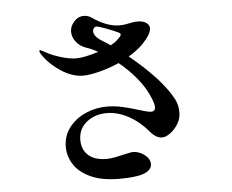

<svg xmlns="http://www.w3.org/2000/svg" viewBox="-54 -830 1108 917"><g transform="rotate(-5 500.0 -371.0)"><path d="M795 -266Q795 -238 779.5 -212.5Q764 -187 742 -171Q720 -155 703 -155Q687 -155 672 -164.5Q657 -174 646 -188Q604 -238 552 -266Q500 -294 449 -294Q391 -294 351.5 -262Q312 -230 312 -177Q312 -131 342 -103.5Q372 -76 431 -76Q447 -76 470.5 -80.5Q494 -85 514 -90Q550 -98 555 -98Q587 -98 612.5 -78Q638 -58 638 -33Q638 -13 618.5 0.5Q599 14 562 19Q528 24 483 24Q398 24 343.5 -1.5Q289 -27 264.5 -66.5Q240 -106 240 -150Q240 -203 271 -243Q302 -283 350.5 -304Q399 -325 451 -325Q488 -325 524.5 -317Q561 -309 602 -296Q646 -282 660 -282Q681 -282 681 -303Q681 -318 668 -349Q649 -396 611.5 -442Q574 -488 526 -527Q478 -506 430.5 -494Q383 -482 353 -482Q301 -482 247.5 -517Q194 -552 162 -599Q154 -611 154 -617Q154 -621 158 -621Q161 -621 167 -617.5Q173 -614 179 -611Q210 -593 253.5 -580Q297 -567 326 -567Q365 -567 434 -589Q399 -608 375 -615Q346 -626 329.5 -648.5Q313 -671 313 -696Q313 -721 332.5 -743.5Q352 -766 380 -766Q401 -766 419 -753Q486 -706 549 -706Q568 -706 594 -712Q598 -713 609.5 -715Q621 -717 635 -717Q659 -717 674.5 -706.5Q690 -696 690 -680Q690 -652 645 -605Q616 -577 577 -554Q628 -513 672 -469Q716 -425 739 -394Q766 -359 780.5 -330.5Q795 -302 795 -266ZM496 -615Q516 -625 528 -637Q530 -639 539 -647.5Q548 -656 548 -663Q548 -667 540 -672Q517 -683 481 -696.5Q445 -710 436 -710Q428 -710 423 -703.5Q418 -697 418 -689Q418 -676 428.5 -663.5Q439 -651 451 -644Q481 -626 496 -615Z"/></g></svg>

Font: Shippori Mincho
Style: Bold
Weight: 700
Designer: FONTDASU
Foundry: FONTDASU / Google Inc. / but / Adobe
Version: Version 3.110; ttfautohint (v1.8.3)